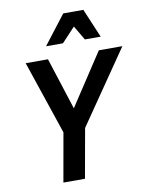

<svg xmlns="http://www.w3.org/2000/svg" viewBox="-98 -983 812 1052"><g transform="rotate(-10 308.0 -456.5)"><path d="M616 -680 337 -274 288 0H168L216 -271L78 -680H202L295 -391L485 -680ZM420 -752 373 -832 298 -752H204L328 -913H440L508 -752Z"/></g></svg>

Font: Inria Sans
Style: Bold Italic
Weight: 700
Italic angle: -10°
Designer: Black Foundry Team
Foundry: Black Foundry
Version: Version 1.2; ttfautohint (v1.8.3)